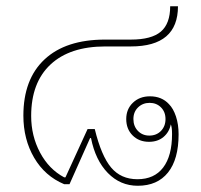

<svg xmlns="http://www.w3.org/2000/svg" viewBox="-20 -591 645 616"><path d="M186 0Q124 -26 89.5 -85Q55 -144 55 -220Q55 -337 123 -400.5Q191 -464 317 -464H400Q466 -464 496 -489.5Q526 -515 526 -571H551Q551 -442 400 -442H318Q204 -442 142 -384Q80 -326 80 -219Q80 -155 108.5 -101.5Q137 -48 186 -22H190L261 -177H284Q305 -91 336.5 -53.5Q368 -16 421 -16Q475 -16 503.5 -53.5Q532 -91 532 -161Q532 -183 528 -192Q523 -167 504.5 -151.5Q486 -136 458 -136Q426 -136 405.5 -156.5Q385 -177 385 -209Q385 -241 406.5 -261.5Q428 -282 461 -282Q499 -282 522 -257Q536 -243 544.5 -217.5Q553 -192 553 -160Q553 -80 519 -37.5Q485 5 422 5Q366 5 326 -36Q286 -77 272 -148H269L203 0ZM459 -156Q482 -156 496.5 -171Q511 -186 511 -209Q511 -232 496.5 -246.5Q482 -261 460 -261Q438 -261 423 -246.5Q408 -232 408 -209Q408 -186 422.5 -171Q437 -156 459 -156Z"/></svg>

Font: Noto Sans Thai Looped UI Thin
Style: Regular
Weight: 100
Designer: Cadson Demak Team
Foundry: Cadson Demak Co., Ltd.
Version: Version 1.000; ttfautohint (v1.8.4.7-5d5b)